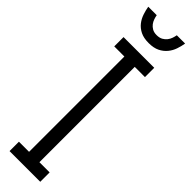

<svg xmlns="http://www.w3.org/2000/svg" viewBox="-295 -816 799 799"><g transform="rotate(45 104.5 -416.5)"><path d="M12.2 -670.9H192.9V-616.2H132.8V-55.2H192.9V0H12.2V-55.2H71.8V-616.2H12.2ZM212.4 -833Q209.5 -814.9 203.1 -796.1Q196.8 -777.3 184.3 -762Q171.9 -746.6 152.3 -736.8Q132.8 -727.1 103.5 -727.1Q74.2 -727.1 54.7 -736.8Q35.2 -746.6 23.2 -762Q11.2 -777.3 4.9 -796.1Q-1.5 -814.9 -4.4 -833H45.4Q46.9 -824.2 50.3 -814Q53.7 -803.7 60.3 -794.9Q66.9 -786.1 77.4 -780Q87.9 -773.9 103.5 -773.9Q120.1 -773.9 130.9 -780Q141.6 -786.1 148.4 -794.9Q155.3 -803.7 158.7 -814Q162.1 -824.2 163.6 -833H212.4Z"/></g></svg>

Font: Stint Ultra Condensed
Style: Regular
Weight: 400
Width: 1
Designer: Astigmatic (AOETI)
Foundry: Astigmatic (AOETI)
Version: Version 1.000